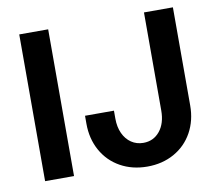

<svg xmlns="http://www.w3.org/2000/svg" viewBox="-79 -793 1023 902"><g transform="rotate(-10 432.5 -342.0)"><path d="M68 -700H206V0H68ZM306 -232V-270H444V-232Q444 -192 458 -161.5Q472 -131 497.1 -114Q522.2 -97 554.4 -97Q603 -97 633 -134Q663 -171 663 -232V-700H801V-232Q801 -160.2 769.7 -103.6Q738.3 -47.1 681.9 -15.5Q625.5 16 553.8 16Q482 16 425.5 -15.5Q369 -47 337.5 -103.6Q306 -160.2 306 -232Z"/></g></svg>

Font: Uncut Sans Variable
Style: Regular
Weight: 400
Designer: Kasper Nordkvist
Foundry: UNCUT.wtf
Version: Version 1.303;Glyphs 3.1.2 (3151)